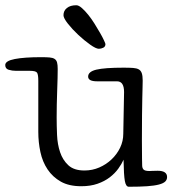

<svg xmlns="http://www.w3.org/2000/svg" viewBox="-41 -690 657 732"><path d="M201 -632Q201 -649 214 -659.5Q227 -670 250 -670Q259 -670 271 -659.5Q283 -649 295.5 -633.5Q308 -618 319.5 -599.5Q331 -581 340.5 -564.5Q350 -548 355.5 -536Q361 -524 361 -522Q361 -512 352.5 -508Q344 -504 336 -504Q325 -504 302.5 -520Q280 -536 257.5 -557Q235 -578 218 -599.5Q201 -621 201 -632ZM432 -339Q432 -380 405 -380H329Q295 -380 295 -398Q295 -417 326.5 -424.5Q358 -432 430 -432Q452 -432 466 -431Q480 -430 488 -425.5Q496 -421 499.5 -411Q503 -401 503 -383Q503 -372 502.5 -357Q502 -342 501.5 -316Q501 -290 500.5 -251.5Q500 -213 500 -156Q500 -106 500.5 -85Q501 -64 501 -60Q501 -49 506.5 -43.5Q512 -38 529 -38Q533 -38 538.5 -38.5Q544 -39 560 -39Q596 -39 596 -15Q596 -5 589 2Q582 9 565 13.5Q548 18 520 20Q492 22 450 22Q439 22 435 0Q431 -22 430 -81Q423 -65 410 -47Q397 -29 377.5 -14Q358 1 331 10.5Q304 20 269 20Q222 20 191 2.5Q160 -15 140.5 -44Q121 -73 113 -110.5Q105 -148 105 -187V-382Q105 -405 100.5 -412.5Q96 -420 73 -420H20Q5 -420 -8 -424Q-21 -428 -21 -442Q-21 -458 15.5 -465Q52 -472 115 -472Q135 -472 147.5 -471Q160 -470 167 -465.5Q174 -461 176.5 -452Q179 -443 179 -427Q179 -414 178.5 -392Q178 -370 177 -344Q176 -318 175.5 -291.5Q175 -265 175 -243Q175 -211 176.5 -175.5Q178 -140 188 -110Q198 -80 219.5 -60Q241 -40 281 -40Q311 -40 337.5 -51.5Q364 -63 384.5 -82.5Q405 -102 417 -127Q429 -152 429 -180Z"/></svg>

Font: Life Savers
Style: Bold
Weight: 700
Designer: Pablo Impallari, Rodrigo Fuenzalida, Brenda Gallo
Foundry: Pablo Impallari, Rodrigo Fuenzalida, Brenda Gallo
Version: Version 3.001; ttfautohint (v0.95) -l 8 -r 50 -G 200 -x 14 -